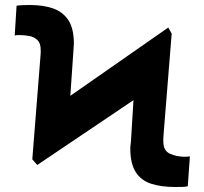

<svg xmlns="http://www.w3.org/2000/svg" viewBox="-20 -741 821 771"><path d="M109.7 -101.2 142.8 -519.2Q143.5 -527 143.5 -531.1Q143.5 -535.2 143.5 -536.9Q143.5 -539.1 143.5 -539.8Q143.5 -566.8 130.9 -579.5Q118.3 -592.3 98.9 -596.2Q79.5 -600.1 58.6 -600.1Q52.6 -600.1 47.9 -600Q43.3 -599.8 39.1 -598L46.5 -718Q57.9 -719.8 70.5 -720.3Q83.1 -720.9 100.5 -720.9Q152.3 -720.9 191.9 -707.6Q231.5 -694.2 254.1 -660.7Q276.6 -627.1 276.6 -566.1Q276.3 -557.5 275.6 -550.2Q274.9 -543 274.9 -537.3L262.4 -356.2L655.5 -630.3L669.4 -606.2L637.1 -204.2Q635.7 -190.3 635.7 -181.8Q635.7 -173.3 636 -172.6Q635.7 -135.7 662.6 -123.6Q689.6 -111.5 722.3 -111.5Q725.9 -111.5 731.2 -112Q736.5 -112.6 742.5 -112.9L734 7.1Q722.7 9.2 712.4 9.6Q702.1 9.9 682.5 9.9Q627.1 9.9 586.8 -3.2Q546.5 -16.3 524.9 -50.1Q503.2 -83.8 503.2 -146Q503.2 -149.1 503.6 -153.2Q503.9 -157.3 504.6 -161.9Q505.3 -168 505.7 -171.5L516 -338.8L129.6 -78.5Z"/></svg>

Font: Inter UI Extra Bold
Style: Regular
Weight: 800
Designer: Rasmus Andersson
Foundry: rsms
Version: 3.2;8d6f07862